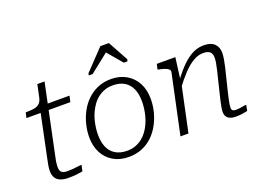

<svg xmlns="http://www.w3.org/2000/svg" viewBox="-115 -1065 1829 1352"><g transform="rotate(-20 800.0 -389.0)"><path d="M198 5Q164 5 139.5 -4Q115 -13 102 -33Q89 -53 89 -85Q89 -105 93 -127.5Q97 -150 103 -178L175 -523L210 -537H401L391 -492H62L71 -532H80Q113 -532 136.5 -536.5Q160 -541 175 -555Q190 -569 196 -597L216 -691H270L160 -166Q156 -150 154 -136.5Q152 -123 151 -112Q150 -101 150 -91Q150 -65 163.5 -53.5Q177 -42 206 -42Q229 -42 251 -44Q273 -46 290 -48.5Q307 -51 314 -51L304 -5Q286 -1 257.5 2Q229 5 198 5Z M835 -167Q846 -192 853 -219Q860 -246 863.5 -273Q867 -300 867 -325Q867 -381 849.5 -420Q832 -459 797.5 -480Q763 -501 710 -501Q676 -501 648 -490.5Q620 -480 597 -462Q574 -444 557 -419.5Q540 -395 527 -367Q516 -342 509 -315Q502 -288 498.5 -261.5Q495 -235 495 -209Q495 -153 512.5 -114Q530 -75 565 -54Q600 -33 652 -33Q686 -33 714 -43.5Q742 -54 765 -72Q788 -90 805.5 -114.5Q823 -139 835 -167ZM431 -213Q431 -261 443 -309Q455 -357 478 -400Q501 -443 535.5 -476Q570 -509 614.5 -528Q659 -547 714 -547Q780 -547 829 -518Q878 -489 904.5 -438.5Q931 -388 931 -321Q931 -272 919 -224.5Q907 -177 884 -134Q861 -91 826.5 -58Q792 -25 747.5 -6.5Q703 12 648 12Q582 12 533 -16.5Q484 -45 457.5 -96Q431 -147 431 -213ZM788 -790H724L580 -639L577 -624H606L766 -751L729 -755L840 -624H867L871 -639Z M1037 0H1097L1175 -367L1173 -376L1194 -537H1055L1046 -497L1056 -495Q1081 -490 1099 -483.5Q1117 -477 1126 -468Q1135 -459 1132 -446ZM1458 -182 1499 -349Q1506 -380 1510.5 -406Q1515 -432 1515 -454Q1515 -496 1488.5 -521.5Q1462 -547 1408 -547Q1358 -547 1313 -520.5Q1268 -494 1226 -447.5Q1184 -401 1142 -340L1153 -312Q1196 -370 1235 -411.5Q1274 -453 1311.5 -475Q1349 -497 1387 -497Q1423 -497 1438 -482Q1453 -467 1453 -442Q1453 -422 1449.5 -401.5Q1446 -381 1439 -351L1402 -199Q1393 -162 1387 -136.5Q1381 -111 1378 -92.5Q1375 -74 1375 -59Q1375 -38 1384.5 -24Q1394 -10 1411.5 -3.5Q1429 3 1451 3Q1468 3 1483.5 1.5Q1499 0 1513.5 -2.5Q1528 -5 1540 -8L1548 -51Q1538 -51 1525 -48.5Q1512 -46 1497.5 -44Q1483 -42 1467 -42Q1452 -42 1444.5 -48.5Q1437 -55 1437 -69Q1437 -78 1439 -93Q1441 -108 1446 -130Q1451 -152 1458 -182Z"/></g></svg>

Font: Roboto Serif 20pt ExtraLight
Style: Italic
Weight: 250
Italic angle: -10°
Version: Version 1.007